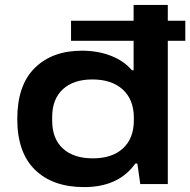

<svg xmlns="http://www.w3.org/2000/svg" viewBox="-20 -744 769 776"><path d="M319.8 12.2Q193.4 12.2 121.6 -57.6Q49.8 -127.4 49.8 -263.2Q49.8 -399.4 120.4 -469.2Q190.9 -539.1 311 -539.1Q375 -539.1 427.7 -518.8Q480.5 -498.5 513.2 -460H520V-579.1H267.1V-660.2H520V-724.1H658.2V-660.2H729V-579.1H658.2V0H546.9L535.2 -83H526.9Q459.5 12.2 319.8 12.2ZM355 -104Q433.1 -104 477.1 -144.3Q521 -184.6 521 -258.8V-267.1Q521 -341.3 476.3 -382.1Q431.6 -422.9 353 -422.9Q276.9 -422.9 233.9 -383.1Q190.9 -343.3 190.9 -271V-255.9Q190.9 -183.1 234.4 -143.6Q277.8 -104 355 -104Z"/></svg>

Font: Archivo Expanded SemiBold
Style: Regular
Weight: 600
Width: 7
Designer: Hector Gatti
Foundry: Omnibus-Type
Version: Version 2.001